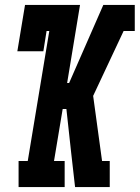

<svg xmlns="http://www.w3.org/2000/svg" viewBox="-20 -755 564 775"><path d="M55 0V-105H92L179 -630H168L155 -548H50L81 -735H303L251 -420H259L397 -735H524V-630H479L356 -368L392 -105H423V0H283L267 -141L248 -315H233L198 -105H241V0Z"/></svg>

Font: Iosevka Curly Slab XBdObl
Style: Regular
Weight: 800
Italic angle: -9°
Monospace: yes
Designer: Belleve Invis
Foundry: Belleve Invis
Version: Version 11.1.0; ttfautohint (v1.8.3)